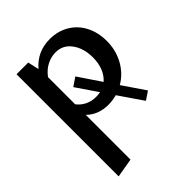

<svg xmlns="http://www.w3.org/2000/svg" viewBox="-202 -538 940 940"><g transform="rotate(-45 267.5 -68.0)"><path d="M388 -23 467 93 424 122 339 -2Q310 6 281 6Q211 6 167 -38V272L68 289V-418H149L162 -360Q218 -425 304 -425Q361 -425 405 -398.5Q449 -372 472.5 -325.5Q496 -279 496 -221Q496 -157 467 -104.5Q438 -52 388 -23ZM295 -67 220 -177 264 -207 343 -90Q366 -110 378.5 -141Q391 -172 391 -212Q391 -275 360.5 -317Q330 -359 279 -359Q249 -359 219.5 -344.5Q190 -330 167 -299V-111Q185 -88 210 -76Q235 -64 265 -64Q282 -64 295 -67Z"/></g></svg>

Font: Ysabeau Infant Semibold
Style: Regular
Weight: 600
Designer: Christian Thalmann (Catharsis Fonts)
Version: Version 0.003